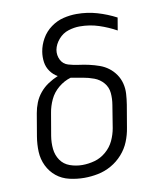

<svg xmlns="http://www.w3.org/2000/svg" viewBox="-84 -810 744 886"><g transform="rotate(-10 288.0 -367.5)"><path d="M240 8Q272 8 304.5 1.5Q337 -5 367 -22Q397 -39 420 -65Q443 -91 455.5 -122Q468 -153 473 -185L491 -291Q495 -316 496.5 -341Q498 -366 492 -389.5Q486 -413 472.5 -432.5Q459 -452 440.5 -466Q422 -480 399.5 -488Q377 -496 353 -501.5Q329 -507 305 -510Q281 -513 257 -520Q233 -527 222 -549Q211 -571 215 -596Q220 -622 239.5 -644.5Q259 -667 286 -675.5Q313 -684 339 -684Q386 -684 428.5 -670Q471 -656 509 -635L519 -694Q477 -716 431 -729.5Q385 -743 335 -743Q304 -743 273 -735.5Q242 -728 214.5 -708Q187 -688 170.5 -659Q154 -630 149 -599Q145 -574 148.5 -550Q152 -526 166 -506.5Q180 -487 200 -476Q176 -466 154 -451.5Q132 -437 115 -416.5Q98 -396 88.5 -372Q79 -348 75 -324L57 -218Q51 -182 52.5 -147Q54 -112 69 -81Q84 -50 110 -29Q136 -8 170.5 0Q205 8 240 8ZM241 -52Q211 -52 183 -62Q155 -72 139 -95.5Q123 -119 120 -148.5Q117 -178 122 -209L140 -314Q145 -345 159 -375Q173 -405 199.5 -427Q226 -449 257 -458Q285 -453 312 -448.5Q339 -444 364.5 -434.5Q390 -425 407.5 -404.5Q425 -384 427.5 -356.5Q430 -329 425 -300L408 -195Q403 -166 390 -138Q377 -110 352.5 -89Q328 -68 299 -60Q270 -52 241 -52Z"/></g></svg>

Font: Iosevka Sparkle Light Oblique
Style: Regular
Weight: 300
Italic angle: -9°
Designer: Belleve Invis
Foundry: Belleve Invis
Version: Version 4.5.0; ttfautohint (v1.8.3)